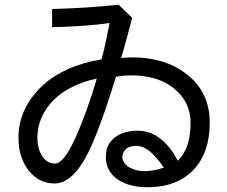

<svg xmlns="http://www.w3.org/2000/svg" viewBox="-20 -726 960 811"><path d="M200 -688Q279 -690 347 -694.5Q415 -699 481 -706L538 -651Q528 -609 516 -566Q504 -523 492 -481Q570 -489 642.5 -472Q715 -455 769 -412Q866 -337 866 -208Q866 -80 796 -7Q725 65 603 65Q526 65 477 32Q427 -3 427 -64Q427 -92 437.5 -112.5Q448 -133 466.5 -146.5Q485 -160 509 -167Q533 -174 560 -174Q664 -174 731 -47Q759 -74 772 -114.5Q785 -155 785 -206Q785 -297 714 -353Q666 -391 601 -402Q536 -413 470 -402Q432 -279 402 -199Q372 -119 352 -80Q287 49 210 49Q147 49 104 -2Q81 -31 69.5 -65.5Q58 -100 58 -145Q58 -269 162 -367Q257 -451 409 -475Q419 -512 428 -555Q437 -598 443 -629Q391 -621 330.5 -617Q270 -613 200 -611ZM672 -18Q610 -110 557 -110Q525 -110 511 -95.5Q497 -81 497 -64Q497 -48 506 -36.5Q515 -25 529 -17.5Q543 -10 559 -6.5Q575 -3 589 -3Q606 -3 627.5 -6.5Q649 -10 672 -18ZM389 -394Q334 -383 286 -359Q238 -335 209 -306Q173 -270 155.5 -229.5Q138 -189 138 -146Q138 -96 159 -65Q181 -35 212 -35Q248 -35 295 -136Q316 -181 341 -248.5Q366 -316 389 -394Z"/></svg>

Font: BM YEONSUNG
Style: Regular
Weight: 400
Designer: Bongjin Kim; Myungsoo Han; Jaehyun Keum; Jihee Min; Dokyung Lee; Chorong Kim; Jooyeon Kang; Sang-a Kim;
Foundry: Sandoll Communications Inc.
Version: Version 1.000;PS 1;hotconv 16.6.51;makeotf.lib2.5.65220